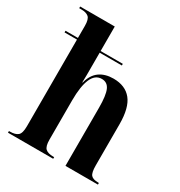

<svg xmlns="http://www.w3.org/2000/svg" viewBox="-178 -882 940 1004"><g transform="rotate(30 291.5 -380.0)"><path d="M17 0V-10H23Q55 -10 70.5 -23Q86 -36 86 -79V-602H11V-612H86V-685Q86 -725 71 -737.5Q56 -750 27 -750H14V-760H223V-612H357V-602H223V-513Q223 -490 223 -467.5Q223 -445 222 -422H224Q237 -473 270.5 -497Q304 -521 354 -521Q426 -521 463 -475Q500 -429 500 -330V-81Q500 -38 512 -24Q524 -10 556 -10H560V0H364V-351Q364 -425 350 -457Q336 -489 302 -489Q262 -489 242.5 -444Q223 -399 223 -314V-77Q223 -36 238 -23Q253 -10 283 -10H290V0Z"/></g></svg>

Font: Noto Serif Display Condensed
Style: Bold
Weight: 700
Width: 3
Designer: Monotype Design Team
Foundry: Monotype Imaging Inc.
Version: Version 2.009